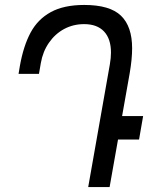

<svg xmlns="http://www.w3.org/2000/svg" viewBox="-20 -756 640 776"><path d="M428.5 -543.5Q428.5 -599 400.5 -628.8Q372.5 -658.5 320 -658.5Q276 -658.5 239.2 -638.8Q202.5 -619 177.8 -583.2Q153 -547.5 145 -501L137.5 -457.5H55L60.5 -490.5Q75 -571 103.8 -624.5Q132.5 -678 185.2 -707Q238 -736 320.5 -736Q424 -736 469 -692.5Q514 -649 514 -561Q514 -516.5 504 -459L473.5 -287H558.5L542 -192H457L423 0H336.5L424 -496Q428.5 -521.5 428.5 -543.5Z"/></svg>

Font: JuliaMono
Style: Italic
Weight: 400
Italic angle: -9°
Monospace: yes
Designer: cormullion
Foundry: corm
Version: Version 0.057; ttfautohint (v1.8.4)